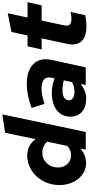

<svg xmlns="http://www.w3.org/2000/svg" viewBox="438 -1218 786 1703"><g transform="rotate(-90 831.5 -367.0)"><path d="M355 0 365 -48Q340 -24 306 -10.5Q272 3 235 3Q194 3 158.5 -15.5Q123 -34 97 -65.5Q71 -97 56 -140.5Q41 -184 41 -233Q41 -292 61.5 -344.5Q82 -397 117.5 -435.5Q153 -474 200.5 -496.5Q248 -519 302 -519Q349 -519 386.5 -499.5Q424 -480 448 -444L505 -715L668 -740L512 0ZM197 -246Q197 -196 227.5 -163Q258 -130 305 -130Q329 -130 349 -138Q369 -146 388 -163L426 -342Q409 -362 383 -373.5Q357 -385 327 -385Q272 -385 234.5 -345Q197 -305 197 -246Z M807 4Q734 4 691 -33.5Q648 -71 648 -135Q648 -212 704 -256Q760 -300 857 -301Q890 -301 923.5 -294.5Q957 -288 988 -277L993 -302Q1003 -348 977.5 -370Q952 -392 892 -392Q866 -392 834.5 -385.5Q803 -379 761 -366L725 -480Q785 -502 837 -512.5Q889 -523 935 -523Q1057 -523 1115 -464Q1173 -405 1151 -303L1085 0H928L938 -44Q901 -18 871 -7Q841 4 807 4ZM793 -148Q793 -126 813.5 -113Q834 -100 871 -100Q893 -100 914 -105.5Q935 -111 954 -122L970 -195Q951 -200 927 -203Q903 -206 878 -206Q837 -206 815 -191Q793 -176 793 -148Z M1294 -168 1342 -391H1244L1272 -516H1368L1399 -659L1565 -692L1527 -516H1663L1635 -391H1500L1458 -193Q1450 -158 1464 -142.5Q1478 -127 1517 -127Q1529 -127 1540 -128.5Q1551 -130 1576 -135L1548 -5Q1529 0 1501.5 3Q1474 6 1447 6Q1355 6 1315.5 -39Q1276 -84 1294 -168Z"/></g></svg>

Font: Red Hat Text
Style: Bold Italic
Weight: 700
Italic angle: -12°
Designer: Pentagram / MCKL
Foundry: Pentagram / MCKL
Version: Version 1.003; Red Hat Text Bold Italic